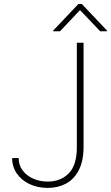

<svg xmlns="http://www.w3.org/2000/svg" viewBox="-20 -918 549 948"><path d="M392.6 -707V-190.4Q392.1 -122.1 368.7 -77.1Q345.2 -32.2 305.4 -11.2Q265.6 9.8 215.8 9.8Q166 9.8 125.7 -9.3Q85.4 -28.3 62.5 -62Q39.6 -95.7 40 -137.7H72.3Q71.8 -104.5 90.6 -78.1Q109.4 -51.8 142.6 -36.6Q175.8 -21.5 215.8 -21.5Q279.3 -21.5 319.3 -62Q359.4 -102.5 359.4 -190.4V-707ZM375 -868.2 276.4 -763.7H242.2V-766.6L367.2 -898.4H383.8L508.8 -766.6V-763.7H474.6Z"/></svg>

Font: Pretendard GOV Thin
Style: Regular
Weight: 100
Designer: Base glyphs from Inter by Rasmus Andersson; Hangeul glyphs from Noto Sans CJK(Source Han Sans) by Jang Soo-young and Kan
Foundry: Kil Hyung-jin
Version: Version 1.309